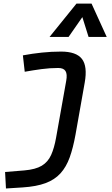

<svg xmlns="http://www.w3.org/2000/svg" viewBox="-20 -815 626 1069"><path d="M13.2 234.4 8.3 142.6 115.7 133.8Q178.2 128.4 212.6 107.7Q247.1 86.9 264.6 47.9Q282.2 8.8 292.5 -49.8L348.6 -364.7Q355.5 -402.3 344.7 -419.4Q334 -436.5 304.2 -436.5Q257.8 -436.5 210.9 -430.2Q164.1 -423.8 117.7 -415.5L107.4 -506.8Q159.7 -516.6 213.1 -522.2Q266.6 -527.8 319.8 -527.8Q404.8 -527.8 436.3 -486.8Q467.8 -445.8 451.7 -355L400.4 -65.4Q387.2 7.8 368.2 61Q349.1 114.3 316.9 149.9Q284.7 185.5 233.6 204.6Q182.6 223.6 106 228.5ZM489.7 -794.9 574.2 -609.4H473.1L438.5 -719.7L361.8 -609.4H255.9L405.8 -794.9Z"/></svg>

Font: Cascadia Code NF
Style: Italic
Weight: 400
Italic angle: -10°
Monospace: yes
Designer: Aaron Bell
Foundry: Saja Typeworks
Version: Version 2404.023; ttfautohint (v1.8.4)